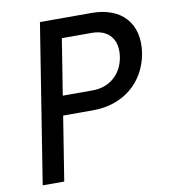

<svg xmlns="http://www.w3.org/2000/svg" viewBox="-82 -800 764 869"><g transform="rotate(-10 300.0 -365.0)"><path d="M44 0H143L190 -295H328C467 -295 569 -380 591 -512C611 -645 536 -730 397 -730H160ZM204 -384 245 -641H383C460 -641 501 -591 489 -512C477 -434 419 -384 342 -384Z"/></g></svg>

Font: JetBrains Mono Medium
Style: Italic
Weight: 436
Italic angle: -9°
Monospace: yes
Designer: Philipp Nurullin, Konstantin Bulenkov
Foundry: JetBrains
Version: Version 2.305